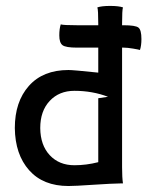

<svg xmlns="http://www.w3.org/2000/svg" viewBox="-20 -620 510 645"><path d="M29.8 -189.9Q29.8 -278.3 77.1 -331.5Q124.5 -384.8 210 -384.8Q226.6 -384.8 310.1 -376V-460H238.8Q200.7 -460 189.9 -468.3Q179.2 -476.6 179.2 -501Q179.2 -523.4 184.1 -538.1Q192.9 -535.2 238.8 -535.2H310.1V-540Q310.1 -586.4 307.1 -595.2Q321.8 -600.1 350.1 -600.1Q378.4 -600.1 393.1 -595.2Q390.1 -586.4 390.1 -540V-535.2H395Q435.1 -535.2 445.1 -527.3Q455.1 -519.5 455.1 -488.8Q455.1 -466.8 450.2 -452.1Q445.8 -453.6 426.8 -456.8Q407.7 -460 395 -460H390.1V-58.1Q390.1 -23.4 393.1 -3.9H386.7Q355 -3.4 293.5 0.7Q231.9 4.9 210 4.9Q125 4.9 77.9 -48.1Q30.8 -101.1 29.8 -189.9ZM115.2 -189.9Q115.7 -132.3 147.2 -98.6Q178.7 -64.9 230 -64.9Q270 -64.9 310.1 -75.2V-290L342.8 -294.9Q290.5 -314.9 230 -314.9Q178.7 -314.9 147 -281Q115.2 -247.1 115.2 -189.9Z"/></svg>

Font: Nikodecs
Style: Medium
Weight: 500
Version: Version 0.29